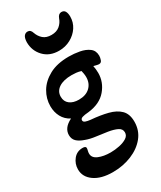

<svg xmlns="http://www.w3.org/2000/svg" viewBox="-228 -723 901 1076"><g transform="rotate(-30 222.5 -185.0)"><path d="M168 276Q93 276 49 245Q5 214 5 165Q5 129 27.5 101Q50 73 87 73Q108 73 108 85Q108 92 105.5 101Q103 110 103 119Q103 147 135 160.5Q167 174 212 174Q240 174 269 168Q298 162 317.5 149.5Q337 137 337 116Q337 93 314 82Q291 71 256 65.5Q221 60 184.5 55.5Q148 51 122 41Q89 30 73 14Q57 -2 57 -27Q57 -74 114 -102Q81 -119 64.5 -150Q48 -181 48 -219Q48 -268 73.5 -311Q99 -354 149.5 -381.5Q200 -409 276 -409Q310 -409 345 -402.5Q380 -396 403.5 -378.5Q427 -361 427 -328Q427 -316 422 -301.5Q417 -287 403 -287Q397 -287 387 -289.5Q377 -292 369 -294Q371 -284 372.5 -272Q374 -260 374 -247Q374 -188 334 -140.5Q294 -93 217 -84Q189 -82 175.5 -77.5Q162 -73 162 -62Q162 -52 174 -47.5Q186 -43 205 -41Q266 -36 313 -24Q360 -12 386.5 14.5Q413 41 413 90Q413 147 379.5 188.5Q346 230 290 253Q234 276 168 276ZM206 -171Q252 -171 278 -196Q304 -221 304 -261Q304 -272 302 -283.5Q300 -295 298 -303Q282 -308 267 -309.5Q252 -311 238 -311Q185 -311 155 -291Q125 -271 125 -236Q125 -205 147 -188Q169 -171 206 -171ZM247 -464Q186 -464 149.5 -502.5Q113 -541 113 -596Q114 -623 123 -634.5Q132 -646 146 -646Q166 -646 173 -622Q182 -596 201.5 -579Q221 -562 254 -562Q287 -562 307.5 -579Q328 -596 337 -622Q346 -646 365 -646Q382 -646 389 -633Q396 -620 396 -599Q396 -562 376 -531.5Q356 -501 322 -482.5Q288 -464 247 -464Z"/></g></svg>

Font: Akaya Kanadaka
Style: Regular
Weight: 400
Designer: Vaishnavi Murthy Yerkadithaya, Juan Luis Blanco Aristondo
Version: Version 1.002; ttfautohint (v1.8.3)